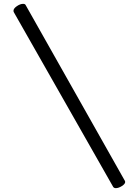

<svg xmlns="http://www.w3.org/2000/svg" viewBox="-20 -771 710 997"><path d="M50 -715Q50 -727 67.5 -739Q85 -751 100 -751Q110 -751 113 -745L629 169Q630 172 630 174Q630 184 613 195Q596 206 581 206Q573 206 568 200L51 -709Q50 -711 50 -715Z"/></svg>

Font: Marmelad for Arash.Academy
Style: Regular
Weight: 400
Designer: Manvel Shmavonyan
Foundry: Cyreal
Version: Version 1.110;Glyphs 3.2 (3202)